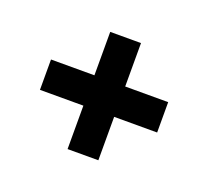

<svg xmlns="http://www.w3.org/2000/svg" viewBox="-63 -469 464 428"><g transform="rotate(20 169.0 -255.0)"><path d="M206 -116V-219H308V-291H206V-394H133V-291H30V-219H133V-116Z"/></g></svg>

Font: Venice Serif Bold
Style: Regular
Weight: 700
Designer: Bruno Pierini
Foundry: Unio | Creative Solutions
Version: Version 1.000;PS 001.000;hotconv 1.0.70;makeotf.lib2.5.58329